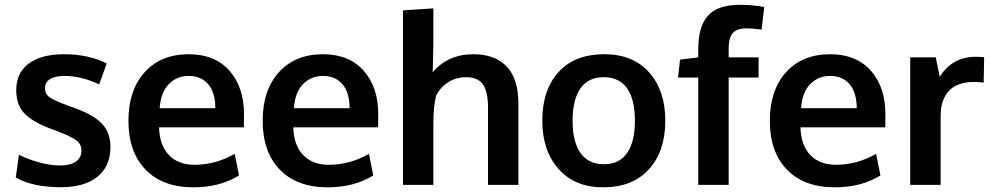

<svg xmlns="http://www.w3.org/2000/svg" viewBox="-20 -778 4175 808"><path d="M236.3 9.8Q117.7 9.8 46.4 -30.8L59.6 -127Q91.8 -109.4 141.6 -95.5Q191.4 -81.5 232.4 -81.5Q274.9 -81.5 298.6 -97.4Q322.3 -113.3 322.8 -144Q322.8 -171.9 300.5 -188Q278.3 -204.1 215.8 -228Q194.3 -235.8 188 -238.3Q113.8 -267.1 81.1 -302.5Q48.3 -337.9 48.3 -398.4Q48.3 -471.7 101.3 -510.7Q154.3 -549.8 249 -549.8Q351.6 -549.8 429.2 -511.2L397.5 -422.9Q320.8 -458.5 251.5 -458.5Q212.9 -458.5 191.2 -445.6Q169.4 -432.6 169.4 -406.2Q169.4 -381.3 190.4 -367.4Q211.4 -353.5 272.5 -331.1Q274.4 -330.6 285.2 -326.7Q295.9 -322.8 301.8 -320.3Q375.5 -293.5 410.2 -256.1Q444.8 -218.8 444.8 -158.7Q444.3 -78.1 390.1 -34.2Q335.9 9.8 236.3 9.8Z M793.9 10.3Q664.6 10.3 592.5 -64.2Q520.5 -138.7 520.5 -270Q520.5 -397.9 588.4 -473.6Q656.2 -549.3 773.4 -549.8Q884.3 -549.8 945.6 -480.5Q1006.8 -411.1 1006.8 -296.4Q1006.8 -288.1 1006.6 -269.5Q1006.3 -251 1006.3 -242.2H649.4Q651.4 -167 690.7 -125.7Q730 -84.5 798.8 -84.5Q886.7 -84.5 967.8 -130.4L985.8 -39.6Q905.3 10.3 793.9 10.3ZM651.9 -322.8H886.2Q886.2 -388.2 856.4 -423.3Q826.7 -458.5 773.9 -458.5Q724.6 -458.5 690.7 -424.3Q656.7 -390.1 651.9 -322.8Z M1358.9 10.3Q1229.5 10.3 1157.5 -64.2Q1085.4 -138.7 1085.4 -270Q1085.4 -397.9 1153.3 -473.6Q1221.2 -549.3 1338.4 -549.8Q1449.2 -549.8 1510.5 -480.5Q1571.8 -411.1 1571.8 -296.4Q1571.8 -288.1 1571.5 -269.5Q1571.3 -251 1571.3 -242.2H1214.4Q1216.3 -167 1255.6 -125.7Q1294.9 -84.5 1363.8 -84.5Q1451.7 -84.5 1532.7 -130.4L1550.8 -39.6Q1470.2 10.3 1358.9 10.3ZM1216.8 -322.8H1451.2Q1451.2 -388.2 1421.4 -423.3Q1391.6 -458.5 1338.9 -458.5Q1289.6 -458.5 1255.6 -424.3Q1221.7 -390.1 1216.8 -322.8Z M1675.8 0V-734.4L1803.7 -742.7V-587.9Q1803.7 -576.7 1802.2 -525.6Q1800.8 -474.6 1800.8 -473.6Q1864.7 -549.8 1972.7 -549.8Q2062.5 -549.8 2112.1 -498.3Q2161.6 -446.8 2161.6 -339.8V0H2033.7V-325.7Q2033.7 -391.6 2012.7 -422.4Q1991.7 -453.1 1941.4 -453.1Q1898.4 -453.1 1865.2 -431.4Q1832 -409.7 1815.4 -375.5Q1803.7 -330.6 1803.7 -258.3V0Z M2521.5 -86.9Q2586.4 -86.9 2619.1 -134.3Q2651.9 -181.6 2651.9 -270Q2651.9 -359.4 2619.1 -406.2Q2586.4 -453.1 2520.5 -453.1Q2455.6 -453.1 2422.6 -406Q2389.6 -358.9 2389.6 -269.5Q2389.6 -181.6 2422.9 -134.3Q2456.1 -86.9 2521.5 -86.9ZM2518.1 10.3Q2398.9 10.3 2330.6 -66.9Q2262.2 -144 2262.2 -270Q2262.2 -399.9 2330.6 -474.9Q2398.9 -549.8 2523.4 -549.8Q2643.6 -549.8 2711.7 -473.4Q2779.8 -397 2779.8 -270Q2779.8 -141.6 2710.9 -65.7Q2642.1 10.3 2518.1 10.3Z M2918.5 0V-451.7H2833.5L2841.8 -526.9L2918.5 -536.6V-566.4Q2918.5 -615.2 2927.5 -649.9Q2936.5 -684.6 2957 -709.2Q2977.5 -733.9 3012 -745.8Q3046.4 -757.8 3096.7 -757.8Q3145.5 -757.8 3196.3 -748.5L3185.1 -653.3Q3145 -658.7 3122.1 -658.7Q3081.1 -658.7 3063.7 -638.9Q3046.4 -619.1 3046.4 -573.2V-536.6H3172.4V-451.7H3046.4V0Z M3493.2 10.3Q3363.8 10.3 3291.7 -64.2Q3219.7 -138.7 3219.7 -270Q3219.7 -397.9 3287.6 -473.6Q3355.5 -549.3 3472.7 -549.8Q3583.5 -549.8 3644.8 -480.5Q3706.1 -411.1 3706.1 -296.4Q3706.1 -288.1 3705.8 -269.5Q3705.6 -251 3705.6 -242.2H3348.6Q3350.6 -167 3389.9 -125.7Q3429.2 -84.5 3498 -84.5Q3585.9 -84.5 3667 -130.4L3685.1 -39.6Q3604.5 10.3 3493.2 10.3ZM3351.1 -322.8H3585.4Q3585.4 -388.2 3555.7 -423.3Q3525.9 -458.5 3473.1 -458.5Q3423.8 -458.5 3389.9 -424.3Q3356 -390.1 3351.1 -322.8Z M3810.5 0V-536.6H3918L3934.6 -454.6Q3987.3 -539.1 4087.4 -539.1Q4108.4 -539.1 4121.6 -537.1L4119.6 -430.2Q4100.1 -433.1 4079.1 -433.1Q4008.3 -433.1 3973.4 -395.5Q3938.5 -357.9 3938.5 -291V0Z"/></svg>

Font: Oxygen
Style: Bold
Weight: 700
Designer: vernon adams
Foundry: Vernon Adams
Version: Version 0.2.3 webfont; ttfautohint (v0.93.3-1d66) -l 8 -r 50